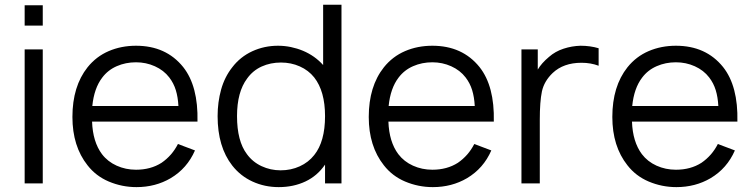

<svg xmlns="http://www.w3.org/2000/svg" viewBox="-20 -770 3158 806"><path d="M159.5 -748V-662.5H83.5V-748ZM159.5 -562.5V0H83.5V-562.5Z M408 -123Q432 -91.5 469.8 -74.5Q507.5 -57.5 551 -57.5Q612.5 -57.5 658 -86.5Q702 -116.5 727 -165.5L798.5 -138.5Q765.5 -63 696.5 -22Q632.5 15.5 553 15.5Q492 15.5 436.5 -8Q382.5 -31 347.5 -76Q284 -156 284 -279Q284 -407.5 347.5 -487.5Q384 -533 436.5 -555.5Q489 -578 551 -578Q677 -578 749 -488.5Q812.5 -408.5 809 -259.5H366.5Q369.5 -174.5 408 -123ZM409 -444Q375 -399.5 367.5 -325H729Q727 -362.5 718 -391.8Q709 -421 690.5 -445Q667.5 -475 630.2 -491.8Q593 -508.5 551 -508.5Q507.5 -508.5 470.2 -492.2Q433 -476 409 -444Z M1413.5 -750V0H1344.5V-79Q1312.5 -32 1262.2 -8.2Q1212 15.5 1150 15.5Q1091 15.5 1040.2 -7.8Q989.5 -31 955 -75Q893.5 -153.5 893.5 -282.5Q893.5 -341 908.2 -394Q923 -447 955 -487.5Q988.5 -531.5 1039 -554.8Q1089.5 -578 1147 -578Q1174.5 -578 1201 -572.5Q1227.5 -567 1252 -556.8Q1276.5 -546.5 1297.8 -531.5Q1319 -516.5 1336.5 -497V-750ZM1344.5 -282.5Q1344.5 -387 1299 -445Q1275 -475 1238.5 -491.2Q1202 -507.5 1159.5 -507.5Q1115.5 -507.5 1078.5 -490.8Q1041.5 -474 1017.5 -440.5Q975 -384 975 -282.5Q975 -178 1016.5 -123Q1040.5 -90 1078 -72.5Q1115.5 -55 1158 -55Q1201.5 -55 1238.2 -71.8Q1275 -88.5 1299 -119Q1344.5 -175.5 1344.5 -282.5Z M1652 -123Q1676 -91.5 1713.8 -74.5Q1751.5 -57.5 1795 -57.5Q1856.5 -57.5 1902 -86.5Q1946 -116.5 1971 -165.5L2042.5 -138.5Q2009.5 -63 1940.5 -22Q1876.5 15.5 1797 15.5Q1736 15.5 1680.5 -8Q1626.5 -31 1591.5 -76Q1528 -156 1528 -279Q1528 -407.5 1591.5 -487.5Q1628 -533 1680.5 -555.5Q1733 -578 1795 -578Q1921 -578 1993 -488.5Q2056.5 -408.5 2053 -259.5H1610.5Q1613.5 -174.5 1652 -123ZM1653 -444Q1619 -399.5 1611.5 -325H1973Q1971 -362.5 1962 -391.8Q1953 -421 1934.5 -445Q1911.5 -475 1874.2 -491.8Q1837 -508.5 1795 -508.5Q1751.5 -508.5 1714.2 -492.2Q1677 -476 1653 -444Z M2493 -567.5V-494Q2460 -506.5 2421 -506.5Q2345.5 -506.5 2300 -463.5Q2264.5 -429.5 2255 -386.5Q2246 -343.5 2246 -267.5V0H2169V-562.5H2237.5V-478Q2245.5 -491.5 2257.2 -504.8Q2269 -518 2284.5 -531Q2310.5 -554 2345.5 -565.5Q2380.5 -577 2417 -578Q2457.5 -578 2493 -567.5Z M2674.5 -123Q2698.5 -91.5 2736.2 -74.5Q2774 -57.5 2817.5 -57.5Q2879 -57.5 2924.5 -86.5Q2968.5 -116.5 2993.5 -165.5L3065 -138.5Q3032 -63 2963 -22Q2899 15.5 2819.5 15.5Q2758.5 15.5 2703 -8Q2649 -31 2614 -76Q2550.5 -156 2550.5 -279Q2550.5 -407.5 2614 -487.5Q2650.5 -533 2703 -555.5Q2755.5 -578 2817.5 -578Q2943.5 -578 3015.5 -488.5Q3079 -408.5 3075.5 -259.5H2633Q2636 -174.5 2674.5 -123ZM2675.5 -444Q2641.5 -399.5 2634 -325H2995.5Q2993.5 -362.5 2984.5 -391.8Q2975.5 -421 2957 -445Q2934 -475 2896.8 -491.8Q2859.5 -508.5 2817.5 -508.5Q2774 -508.5 2736.8 -492.2Q2699.5 -476 2675.5 -444Z"/></svg>

Font: Russisch Sans
Style: Regular
Weight: 400
Designer: Michael Sharanda (font) & Cristiano Sobral (main changes)
Foundry: Michael Sharanda
Version: Version 2.00;October 25, 2020;FontCreator 13.0.0.2681 64-bit